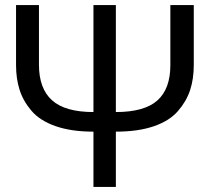

<svg xmlns="http://www.w3.org/2000/svg" viewBox="-20 -734 824 754"><path d="M741 -714V-479Q741 -424 726.5 -380Q712 -336 678.5 -297.5Q645 -259 583.5 -238Q522 -217 435 -217V0H347V-217Q260 -217 198.5 -238.5Q137 -260 104 -298.5Q71 -337 57 -381Q43 -425 43 -478V-714H133V-480Q133 -386 184.5 -340Q236 -294 347 -294V-714H435V-294Q547 -294 598 -339.5Q649 -385 649 -478V-714Z"/></svg>

Font: Advent Sans Logo
Style: Regular
Weight: 400
Designer: Types & Symbols
Foundry: Types & Symbols
Version: Version 1.002